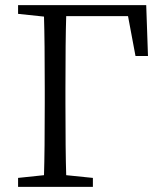

<svg xmlns="http://www.w3.org/2000/svg" viewBox="-20 -732 634 752"><path d="M50.8 0V-35.2L152.3 -45.9Q155.3 -138.7 155.3 -329.1V-382.8Q155.3 -573.2 152.3 -667L50.8 -677.7V-711.9H552.7L559.6 -512.7H510.7L481.4 -668.9H239.3Q236.3 -576.2 236.3 -382.8V-329.1Q236.3 -139.6 239.3 -45.9L343.8 -35.2V0Z"/></svg>

Font: Bpmf Zihi Only R
Style: R
Weight: 400
Foundry: But Ko
Version: Version 1.320